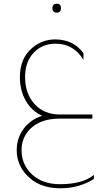

<svg xmlns="http://www.w3.org/2000/svg" viewBox="-20 -638 575 1033"><path d="M286 -570Q262 -570 262 -594Q262 -618 286 -618Q308 -618 308 -594Q308 -570 286 -570ZM485 325Q406 375 304 375Q186 375 120 300Q70 244 70 171Q70 105 107 55Q144 5 207 -15Q151 -40 119 -95.5Q87 -151 87 -224Q87 -324 153 -380Q205 -425 276 -426Q375 -426 429 -352V-316Q376 -403 279 -403Q206 -403 160 -353Q115 -304 115 -224Q115 -132 168 -76Q219 -22 301 -22H477V0H303Q196 0 140 58Q96 104 96 170Q96 248 153 301Q210 353 302 353Q425 353 485 303Z"/></svg>

Font: Tajawal ExtraLight
Style: Regular
Weight: 275
Designer: Boutros Fonts
Foundry: Created by Boutros International 2017
Version: Version 1.700